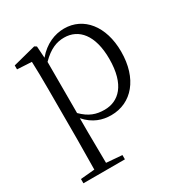

<svg xmlns="http://www.w3.org/2000/svg" viewBox="-182 -658 993 1050"><g transform="rotate(-30 315.0 -133.0)"><path d="M360 14C489 14 580 -91 580 -261C580 -422 494 -526 372 -526C313 -526 250 -501 200 -441L195 -515L182 -523L38 -486V-461L129 -456C131 -406 132 -351 132 -282V30L130 225L41 233V260H303V233L204 225L202 30V-58C250 -3 306 14 360 14ZM203 -413C256 -467 301 -483 347 -483C439 -483 504 -409 504 -259C504 -94 431 -30 343 -30C291 -30 249 -44 203 -90Z"/></g></svg>

Font: Noto Serif KR Light
Style: Regular
Weight: 300
Designer: Ryoko NISHIZUKA 西塚涼子 (kana & ideographs); Frank Grießhammer (Latin, Greek & Cyrillic); Wenlong ZHANG 张文龙 (bopomofo); San
Foundry: Adobe
Version: Version 2.001;hotconv 1.1.0;makeotfexe 2.6.0